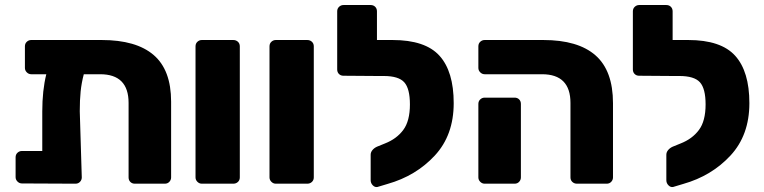

<svg xmlns="http://www.w3.org/2000/svg" viewBox="-20 -730 3037 763"><path d="M660 -326V-25Q660 -15 653 -7.5Q646 0 635 0H516Q505 0 498 -7Q491 -14 491 -25V-321Q491 -435 378 -435H313Q304 -401 300.5 -367Q297 -333 297 -288L305 -25Q305 -15 298 -7.5Q291 0 280 0L67 -1Q57 -1 49.5 -8.5Q42 -16 42 -26V-105Q42 -116 49.5 -123Q57 -130 67 -130H148V-287Q148 -371 164 -435H104Q94 -435 86.5 -442.5Q79 -450 79 -460V-546Q79 -557 86.5 -564Q94 -571 104 -571H384Q521 -571 590.5 -511.5Q660 -452 660 -326Z M757 -25V-546Q757 -557 764.5 -564Q772 -571 782 -571H907Q918 -571 925.5 -564Q933 -557 933 -546V-25Q933 -14 925.5 -7Q918 0 907 0H782Q772 0 764.5 -7.5Q757 -15 757 -25Z M1051 -25V-546Q1051 -557 1058.5 -564Q1066 -571 1076 -571H1201Q1212 -571 1219.5 -564Q1227 -557 1227 -546V-25Q1227 -14 1219.5 -7Q1212 0 1201 0H1076Q1066 0 1058.5 -7.5Q1051 -15 1051 -25Z M1783 -320Q1783 -193 1708 -112Q1633 -31 1520 1L1480 13Q1470 15 1461.5 6.5Q1453 -2 1453 -14V-115Q1453 -125 1460 -133.5Q1467 -142 1478 -147L1510 -160Q1556 -178 1582.5 -213.5Q1609 -249 1609 -315Q1609 -378 1586.5 -403Q1564 -428 1505 -428H1482H1479L1345 -429Q1334 -429 1327 -436Q1320 -443 1320 -454V-685Q1320 -696 1327.5 -703Q1335 -710 1345 -710H1453Q1464 -710 1471 -703Q1478 -696 1478 -685V-571H1520H1540Q1670 -571 1726.5 -508.5Q1783 -446 1783 -320Z M2247 -25V-321Q2247 -435 2134 -435H1906Q1896 -435 1888.5 -442.5Q1881 -450 1881 -460V-546Q1881 -557 1888.5 -564Q1896 -571 1906 -571H2139Q2277 -571 2346.5 -510Q2416 -449 2416 -320V-25Q2416 -15 2409 -7.5Q2402 0 2391 0H2273Q2262 0 2254.5 -7Q2247 -14 2247 -25ZM1881 -25V-317Q1881 -328 1888.5 -335Q1896 -342 1906 -342H2025Q2036 -342 2043 -335Q2050 -328 2050 -317V-25Q2050 -15 2043 -7.5Q2036 0 2025 0H1906Q1896 0 1888.5 -7.5Q1881 -15 1881 -25Z M2958 -320Q2958 -193 2883 -112Q2808 -31 2695 1L2655 13Q2645 15 2636.5 6.5Q2628 -2 2628 -14V-115Q2628 -125 2635 -133.5Q2642 -142 2653 -147L2685 -160Q2731 -178 2757.5 -213.5Q2784 -249 2784 -315Q2784 -378 2761.5 -403Q2739 -428 2680 -428H2657H2654L2520 -429Q2509 -429 2502 -436Q2495 -443 2495 -454V-685Q2495 -696 2502.5 -703Q2510 -710 2520 -710H2628Q2639 -710 2646 -703Q2653 -696 2653 -685V-571H2695H2715Q2845 -571 2901.5 -508.5Q2958 -446 2958 -320Z"/></svg>

Font: Rubik
Style: Regular
Weight: 700
Designer: Hubert & Fischer
Foundry: Hubert & Fischer
Version: Version 1.100